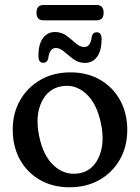

<svg xmlns="http://www.w3.org/2000/svg" viewBox="-20 -762 578 792"><path d="M270.5 -463.5Q340 -463.5 392.8 -433Q445.5 -402.5 475.2 -349Q505 -295.5 505 -226Q505 -158 474.8 -104.5Q444.5 -51 390.8 -20.2Q337 10.5 267 10.5Q197.5 10.5 144.8 -19.8Q92 -50 62.2 -103.8Q32.5 -157.5 32.5 -228Q32.5 -295 62.8 -348.2Q93 -401.5 146.8 -432.5Q200.5 -463.5 270.5 -463.5ZM308.5 -47.5Q363 -58 388 -114.5Q413 -171 397 -250Q380 -335.5 334.2 -376.2Q288.5 -417 231 -405.5Q176 -395 150.5 -339Q125 -283 141 -203Q158 -117 204.5 -76.8Q251 -36.5 308.5 -47.5ZM331 -502.5Q303.5 -502.5 282.8 -518Q262 -533.5 244.8 -548.8Q227.5 -564 210.5 -564Q184 -564 179 -521Q174.5 -503 158.5 -503Q138.5 -503 138.5 -531.5Q138.5 -580.5 157.5 -605.2Q176.5 -630 206.5 -630Q234 -630 254.5 -614.5Q275 -599 292.5 -583.5Q310 -568 327.5 -568Q354 -568 358.5 -611Q363 -629 379 -629Q399 -629 399 -601Q399 -551.5 380 -527Q361 -502.5 331 -502.5ZM130.5 -709.5Q130.5 -741.5 160 -741.5H378Q407.5 -741.5 407.5 -709.5Q407.5 -678 378 -678H160Q130.5 -678 130.5 -709.5Z"/></svg>

Font: Fraunces 72pt SuperSoft
Style: Regular
Weight: 400
Version: Version 1.000;[b76b70a41]